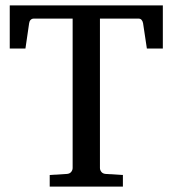

<svg xmlns="http://www.w3.org/2000/svg" viewBox="-20 -691 639 711"><path d="M523.9 -511.2 509.8 -605Q508.3 -612.8 504.2 -617.4Q500 -622.1 493.2 -622.1H350.1V-68.8Q350.1 -61.5 355.2 -54.7Q360.4 -47.9 371.1 -46.9L435.1 -43V0H164.1V-43L228 -46.9Q238.8 -47.9 243.9 -54.7Q249 -61.5 249 -68.8V-622.1H105Q98.1 -622.1 93.5 -617.4Q88.9 -612.8 87.9 -605L74.2 -511.2H16.1V-670.9H583V-511.2Z"/></svg>

Font: BabelStone Ogham Stemless
Style: Regular
Weight: 400
Designer: Andrew West
Foundry: BabelStone
Version: Version 2.02 March 14, 2022